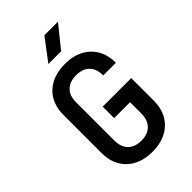

<svg xmlns="http://www.w3.org/2000/svg" viewBox="-280 -1050 1160 1160"><g transform="rotate(-45 300.0 -470.0)"><path d="M304 10Q201 10 140.5 -47.5Q80 -105 80 -203V-527Q80 -626 140.5 -683Q201 -740 304 -740Q406 -740 466.5 -682.5Q527 -625 527 -527H419Q419 -584 388.5 -614Q358 -644 304 -644Q249 -644 218.5 -614Q188 -584 188 -528V-203Q188 -146 218.5 -115.5Q249 -85 304 -85Q358 -85 388.5 -115.5Q419 -146 419 -203V-298H283V-396H527V-203Q527 -105 466.5 -47.5Q406 10 304 10ZM233 -810 339 -950H455L342 -810Z"/></g></svg>

Font: Tiny SemiBold
Style: Regular
Weight: 600
Designer: Philipp Nurullin, Konstantin Bulenkov
Foundry: JetBrains
Version: Version 2.251; ttfautohint (v1.8.4.7-5d5b)